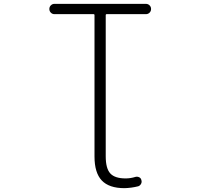

<svg xmlns="http://www.w3.org/2000/svg" viewBox="-20 -774 1040 1001"><path d="M472.7 -695.3Q472.7 -700.2 468.8 -700.2H263.7Q252.9 -700.2 245.1 -708Q237.3 -715.8 237.3 -727.1Q237.3 -738.3 245.1 -746.1Q252.9 -753.9 263.7 -753.9H740.2Q752 -753.9 759.8 -746.1Q767.6 -738.3 767.6 -727.1Q767.6 -715.8 759.8 -708Q752 -700.2 740.2 -700.2H535.2Q531.2 -700.2 531.2 -695.3V41Q531.2 104.5 555.2 130.4Q579.1 156.2 634.8 156.2Q660.2 156.2 685.5 148.4Q695.3 145.5 705.1 149.9Q714.8 154.3 716.8 164.1Q720.7 174.8 715.3 184.6Q710 194.3 700.2 197.3Q665 206.1 628.9 207Q548.8 207 510.7 167Q472.7 127 472.7 42Z"/></svg>

Font: Gen Jyuu Gothic L Monospace Light
Style: Regular
Weight: 300
Designer: [Source Han Sans]
Ryoko NISHIZUKA  (kana & ideographs); Paul D. Hunt (Latin, Greek & Cyrillic); Wenlong ZHANG  (bopomofo
Version: Version 1.002.20150607